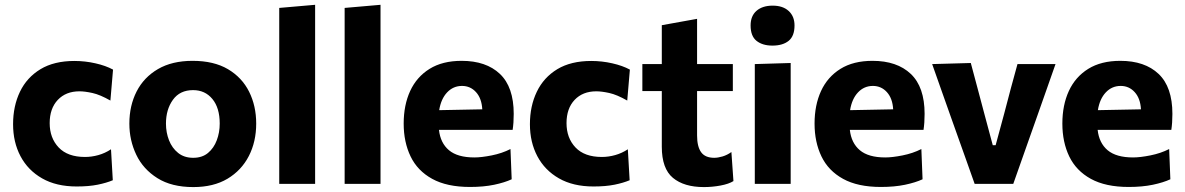

<svg xmlns="http://www.w3.org/2000/svg" viewBox="-20 -766 4938 800"><path d="M299.5 11Q214.5 11 155.5 -22.8Q96.5 -56.5 65.5 -115Q34.5 -173.5 34.5 -248.5Q34.5 -324 63.2 -383.8Q92 -443.5 148.8 -477.8Q205.5 -512 290 -512Q334.5 -512 377.5 -502.2Q420.5 -492.5 451 -476L440 -347Q397 -371.5 365.2 -378.5Q333.5 -385.5 311 -385.5Q254.5 -385.5 220.8 -349.8Q187 -314 187 -253Q187 -191 224.5 -151.5Q262 -112 334 -112Q362 -112 389.8 -119.8Q417.5 -127.5 442.5 -144L450 -15Q424 -4 387.2 3.5Q350.5 11 299.5 11Z M785.5 13.5Q695 13.5 635.8 -23.8Q576.5 -61 547.8 -121.2Q519 -181.5 519 -251Q519 -325.5 549.2 -384.8Q579.5 -444 638.2 -478.2Q697 -512.5 782.5 -512.5Q871 -512.5 929.8 -477.8Q988.5 -443 1018 -383.8Q1047.5 -324.5 1047.5 -251Q1047.5 -175.5 1016.8 -115.8Q986 -56 927.8 -21.2Q869.5 13.5 785.5 13.5ZM785 -108.5Q822.5 -108.5 846.8 -128.8Q871 -149 883.2 -181.5Q895.5 -214 895.5 -251Q895.5 -316.5 865 -353.5Q834.5 -390.5 784.5 -390.5Q729.5 -390.5 700.5 -350.2Q671.5 -310 671.5 -251Q671.5 -214 684.2 -181.5Q697 -149 722.2 -128.8Q747.5 -108.5 785 -108.5Z M1143.5 0V-733L1293 -746V0Z M1416 0V-733L1565.5 -746V0Z M1938.5 13Q1842 13 1780.8 -20.8Q1719.5 -54.5 1690.8 -114.2Q1662 -174 1662 -251Q1662 -328 1689 -386.8Q1716 -445.5 1769.8 -479Q1823.5 -512.5 1903.5 -512.5Q2005.5 -512.5 2063 -458Q2120.5 -403.5 2120.5 -291.5Q2120.5 -254 2116 -225H1809Q1815 -170 1850.8 -140Q1886.5 -110 1956.5 -110Q1986 -110 2028.8 -118.5Q2071.5 -127 2107 -145L2112 -19Q2083 -5.5 2039 3.8Q1995 13 1938.5 13ZM1905 -408Q1868.5 -408 1843 -381Q1817.5 -354 1810 -307L1989.5 -310.5Q1987 -356 1963.5 -382Q1940 -408 1905 -408Z M2453 11Q2368 11 2309 -22.8Q2250 -56.5 2219 -115Q2188 -173.5 2188 -248.5Q2188 -324 2216.8 -383.8Q2245.5 -443.5 2302.2 -477.8Q2359 -512 2443.5 -512Q2488 -512 2531 -502.2Q2574 -492.5 2604.5 -476L2593.5 -347Q2550.5 -371.5 2518.8 -378.5Q2487 -385.5 2464.5 -385.5Q2408 -385.5 2374.2 -349.8Q2340.5 -314 2340.5 -253Q2340.5 -191 2378 -151.5Q2415.5 -112 2487.5 -112Q2515.5 -112 2543.2 -119.8Q2571 -127.5 2596 -144L2603.5 -15Q2577.5 -4 2540.8 3.5Q2504 11 2453 11Z M2913 13.5Q2830 13.5 2783.8 -25Q2737.5 -63.5 2737.5 -154.5V-386.5H2656.5V-499H2737.5V-661L2884.5 -687.5V-499H3033.5V-386.5H2884.5V-201.5Q2884.5 -155.5 2901.2 -132Q2918 -108.5 2956 -108.5Q2971.5 -108.5 2990.8 -114.2Q3010 -120 3027.5 -132.5L3036 -11.5Q3017 0.5 2982.5 7Q2948 13.5 2913 13.5Z M3125 0V-499L3274.5 -503.5V0ZM3198.5 -576Q3157 -576 3132.2 -595.8Q3107.5 -615.5 3107.5 -660Q3107.5 -699.5 3132.2 -721Q3157 -742.5 3199.5 -742.5Q3242 -742.5 3266.2 -720.2Q3290.5 -698 3290.5 -660Q3290.5 -615.5 3266 -595.8Q3241.5 -576 3198.5 -576Z M3650.5 13Q3554 13 3492.8 -20.8Q3431.5 -54.5 3402.8 -114.2Q3374 -174 3374 -251Q3374 -328 3401 -386.8Q3428 -445.5 3481.8 -479Q3535.5 -512.5 3615.5 -512.5Q3717.5 -512.5 3775 -458Q3832.5 -403.5 3832.5 -291.5Q3832.5 -254 3828 -225H3521Q3527 -170 3562.8 -140Q3598.5 -110 3668.5 -110Q3698 -110 3740.8 -118.5Q3783.5 -127 3819 -145L3824 -19Q3795 -5.5 3751 3.8Q3707 13 3650.5 13ZM3617 -408Q3580.5 -408 3555 -381Q3529.5 -354 3522 -307L3701.5 -310.5Q3699 -356 3675.5 -382Q3652 -408 3617 -408Z M4041 0Q4024.5 -46.5 4007.5 -94.5Q3990.5 -142.5 3974 -188.5L3942.5 -277Q3923 -332 3903.2 -388Q3883.5 -444 3864 -499L4025 -503.5Q4039 -451 4053 -398.8Q4067 -346.5 4081 -293.5L4116.5 -161H4128.5L4164.5 -294Q4178.5 -348 4192.2 -399.2Q4206 -450.5 4219.5 -499H4378Q4358.5 -443.5 4338.8 -387.5Q4319 -331.5 4299.5 -276L4268 -187Q4251.5 -140 4235 -93.5Q4218.5 -47 4202 0Z M4683 13Q4586.5 13 4525.2 -20.8Q4464 -54.5 4435.2 -114.2Q4406.5 -174 4406.5 -251Q4406.5 -328 4433.5 -386.8Q4460.5 -445.5 4514.2 -479Q4568 -512.5 4648 -512.5Q4750 -512.5 4807.5 -458Q4865 -403.5 4865 -291.5Q4865 -254 4860.5 -225H4553.5Q4559.5 -170 4595.2 -140Q4631 -110 4701 -110Q4730.5 -110 4773.2 -118.5Q4816 -127 4851.5 -145L4856.5 -19Q4827.5 -5.5 4783.5 3.8Q4739.5 13 4683 13ZM4649.5 -408Q4613 -408 4587.5 -381Q4562 -354 4554.5 -307L4734 -310.5Q4731.5 -356 4708 -382Q4684.5 -408 4649.5 -408Z"/></svg>

Font: Commissioner
Style: Bold
Weight: 700
Designer: Kostas Bartsokas
Foundry: Kostas Bartsokas
Version: Version 1.000; ttfautohint (v1.8.3)